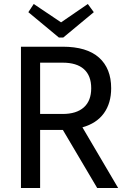

<svg xmlns="http://www.w3.org/2000/svg" viewBox="-20 -942 636 962"><path d="M572 0 393 -304C440.3 -317.3 476.2 -340.8 500.5 -374.5C524.8 -408.2 537 -450 537 -500C537 -566 516.7 -617.2 476 -653.5C435.3 -689.8 374.7 -708 294 -708H85V0H181V-291H295L467 0ZM181 -628H294C340.7 -628 376.2 -617.2 400.5 -595.5C424.8 -573.8 437 -542 437 -500C437 -458 424.7 -426 400 -404C375.3 -382 340 -371 294 -371H181ZM286 -830 149 -922 122 -881 275 -754H297L450 -881L420 -922Z"/></svg>

Font: Telex Regular
Style: Regular
Weight: 400
Designer: Andres Torresi
Foundry: Andres Torresi
Version: Version 1.001